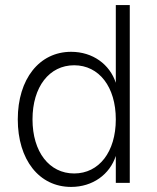

<svg xmlns="http://www.w3.org/2000/svg" viewBox="-20 -720 618 756"><path d="M260 16C345 16 412 -33 436 -106V0H491V-700H436V-394C412 -467 345 -516 260 -516C135 -516 50 -409 50 -250C50 -91 134 16 260 16ZM272 -37C174 -37 108 -122 108 -250C108 -378 174 -463 272 -463C370 -463 436 -378 436 -250C436 -122 370 -37 272 -37Z"/></svg>

Font: Uncut Sans Light
Style: Regular
Weight: 300
Designer: Kasper Nordkvist
Foundry: UNCUT.wtf
Version: Version 1.304;Glyphs 3.2 (3246)